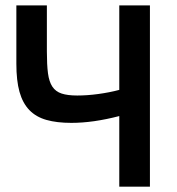

<svg xmlns="http://www.w3.org/2000/svg" viewBox="-20 -696 660 716"><path d="M41 -675.8H154.8V-503.9Q154.8 -454.6 158.9 -422.9Q163.1 -391.1 175.3 -372.8Q187.5 -354.5 209.7 -347.2Q231.9 -339.8 268.1 -339.8Q305.7 -339.8 346.9 -345.5Q388.2 -351.1 424.8 -360.8V-675.8H539.1V0H424.8V-263.2Q376 -250.5 331.3 -244.1Q286.6 -237.8 246.1 -237.8Q191.9 -237.8 153.1 -248.8Q114.3 -259.8 89.4 -285.6Q64.5 -311.5 52.7 -353.5Q41 -395.5 41 -458Z"/></svg>

Font: Lorenzo Sans Medium
Style: Regular
Weight: 500
Foundry: Intel Corporation
Version: Version 1.00; ttfautohint (v1.5)